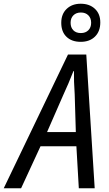

<svg xmlns="http://www.w3.org/2000/svg" viewBox="-81 -1008 584 1028"><path d="M283 -716H381L426 0H341L328 -225H136L32 0H-61ZM325 -301 319 -502Q314 -576 315 -627H312Q286 -560 258 -500L171 -301ZM247 -886Q247 -933 276 -960.5Q305 -988 351 -988Q398 -988 427 -961Q456 -934 456 -888Q456 -840 427.5 -812Q399 -784 351 -784Q303 -784 275 -811Q247 -838 247 -886ZM407 -886Q407 -911 392 -926Q377 -941 352 -941Q327 -941 312 -926Q297 -911 297 -886Q297 -861 311.5 -846Q326 -831 352 -831Q377 -831 392 -846Q407 -861 407 -886Z"/></svg>

Font: Noto Sans UI Narrow
Style: Italic
Weight: 400
Width: 4
Italic angle: -12°
Designer: Monotype Design Team
Foundry: Monotype Imaging Inc.
Version: Version 1.001